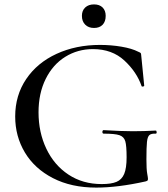

<svg xmlns="http://www.w3.org/2000/svg" viewBox="-20 -840 765 872"><path d="M49 -311Q49 -407 99 -481Q149 -555 237 -595.5Q325 -636 434 -636Q484 -636 531.5 -628Q579 -620 608 -605Q618 -601 619.5 -598.5Q621 -596 622 -582L635 -451Q635 -448 629.5 -447Q624 -446 623 -449Q601 -513 545 -565Q489 -617 402 -617Q333 -617 276.5 -582Q220 -547 187.5 -481.5Q155 -416 155 -330Q155 -239 190.5 -164.5Q226 -90 291 -47Q356 -4 442 -4Q485 -4 509 -14Q533 -24 544 -50Q555 -76 555 -126Q555 -178 549 -198.5Q543 -219 522.5 -226Q502 -233 451 -233Q445 -233 445 -241Q445 -244 446.5 -246.5Q448 -249 450 -249Q533 -244 583 -244Q633 -244 687 -247Q691 -247 691.5 -240Q692 -233 687 -233Q667 -234 658.5 -226.5Q650 -219 647.5 -195.5Q645 -172 645 -116Q645 -71 648.5 -52Q652 -33 652 -28Q652 -22 650 -20Q648 -18 641 -16Q515 12 417 12Q304 12 220.5 -31Q137 -74 93 -147.5Q49 -221 49 -311ZM352 -768Q352 -792 367 -806Q382 -820 407 -820Q432 -820 446 -806Q460 -792 460 -768Q460 -742 446 -727.5Q432 -713 407 -713Q382 -713 367 -728Q352 -743 352 -768Z"/></svg>

Font: Cormorant Infant SemiBold
Style: Regular
Weight: 600
Designer: Christian Thalmann (Catharsis Fonts)
Foundry: Catharsis Fonts
Version: Version 4.000